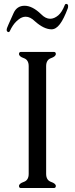

<svg xmlns="http://www.w3.org/2000/svg" viewBox="-20 -947 377 967"><path d="M22.9 -785.2Q14.2 -787.1 13.7 -794.9Q12.7 -802.7 22.5 -823.2L48.3 -880.9Q64.9 -918 104 -918Q143.1 -918 187 -875.5Q209.5 -852.5 232.9 -852.5Q252.9 -852.5 273.4 -869.6Q292 -885.3 306.2 -921.4Q308.6 -928.2 315.4 -927.2Q322.8 -925.3 323 -917.7Q323.2 -910.2 321.8 -906.2Q301.3 -851.1 281.5 -825.2Q261.7 -799.3 239.7 -799.3Q201.2 -799.3 155.3 -840.3Q132.3 -862.8 109.4 -862.8Q90.8 -862.8 73.2 -848.6L63 -839.8Q43.9 -821.8 29.3 -790Q26.9 -785.2 22.9 -785.2ZM212.4 -613.8V-71.8Q212.4 -39.6 236.8 -31Q261.2 -22.5 261.2 -10.3Q261.2 0 251 0H85.4Q75.7 0 75.7 -10.3Q75.7 -22.5 100.1 -31Q124.5 -39.6 124.5 -71.3V-613.8Q124.5 -645.5 100.1 -654.1Q75.7 -662.6 75.7 -675.3Q75.7 -685.5 85.9 -685.5H251Q261.2 -685.5 261.2 -675.3Q261.2 -662.6 236.8 -654.1Q212.4 -645.5 212.4 -613.8Z"/></svg>

Font: Caudex
Style: Regular
Weight: 400
Version: Version 1.04